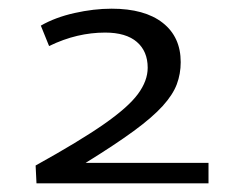

<svg xmlns="http://www.w3.org/2000/svg" viewBox="-20 -792 560 442"><path d="M64 -370 62 -411Q163 -467 219 -506Q275 -545 297.5 -575.5Q320 -606 320 -636Q320 -674 295 -695.5Q270 -717 222 -717Q190 -717 158 -709.5Q126 -702 93 -686L74 -733Q107 -752 151.5 -762Q196 -772 237 -772Q313 -772 354.5 -739.5Q396 -707 396 -649Q396 -622 387 -598Q378 -574 354.5 -548Q331 -522 288 -490.5Q245 -459 177 -417H460V-370Z"/></svg>

Font: Georama Extended
Style: Regular
Weight: 400
Width: 7
Designer: Jean-Baptiste Levee
Foundry: Production Type
Version: Version 1.000